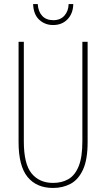

<svg xmlns="http://www.w3.org/2000/svg" viewBox="-20 -921 526 951"><path d="M414 -217Q414 -130 391 -80.5Q368 -31 329.5 -10.5Q291 10 243 10Q161 10 116.5 -44.5Q72 -99 72 -217V-714H98V-221Q98 -109 136.5 -62Q175 -15 243 -15Q286 -15 318.5 -33.5Q351 -52 369.5 -97Q388 -142 388 -221V-714H414ZM343 -901Q342 -854 314.5 -825.5Q287 -797 243 -797Q203 -797 174.5 -823Q146 -849 144 -901H167Q169 -864 189 -842.5Q209 -821 244 -821Q279 -821 299 -843.5Q319 -866 320 -901Z"/></svg>

Font: Noto Sans Thai Looped ExtraCondensed Thin
Style: Regular
Weight: 100
Width: 2
Designer: Sasikarn Vongin, Ben Mitchell
Foundry: The Fontpad Ltd
Version: Version 1.001; ttfautohint (v1.8.4.7-5d5b)